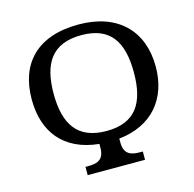

<svg xmlns="http://www.w3.org/2000/svg" viewBox="-106 -833 953 941"><g transform="rotate(-15 371.0 -362.5)"><path d="M225 0H516V-42H503C458 -42 421 -51 421 -114V-133C591 -151 685 -265 685 -428C685 -608 573 -725 372 -725C159 -725 56 -608 56 -429C56 -265 142 -151 320 -133V-114C320 -51 283 -42 238 -42H225ZM371 -185C223 -185 167 -275 167 -428C167 -582 223 -671 372 -671C520 -671 574 -582 574 -428C574 -275 520 -185 371 -185Z"/></g></svg>

Font: Noto Serif Thai
Style: Regular
Weight: 400
Designer: Monotype Design Team
Foundry: Monotype Imaging Inc.
Version: Version 1.901